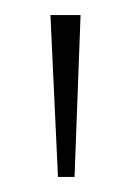

<svg xmlns="http://www.w3.org/2000/svg" viewBox="-20 -734 174 255"><path d="M57 -499 47 -714H87L79 -499Z"/></svg>

Font: Noto Serif Thai Thin
Style: Regular
Weight: 250
Version: Version 2.001